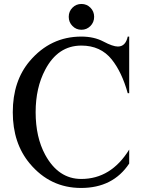

<svg xmlns="http://www.w3.org/2000/svg" viewBox="-20 -930 739 960"><path d="M385.3 9.8Q231 9.8 128.9 -112.3Q43.9 -213.9 43.9 -368.7Q43.9 -524.9 128.9 -625Q232.9 -747.1 386.7 -747.1Q450.2 -747.1 497.3 -722.2Q544.4 -697.3 569.3 -697.3Q607.9 -697.3 618.7 -747.1H626V-463.9H618.7Q589.4 -569.3 538.6 -632.8Q482.9 -702.1 386.7 -702.1Q269.5 -702.1 206.1 -581.5Q158.2 -491.2 158.2 -369.1Q158.2 -244.1 206.1 -155.8Q272 -35.2 386.2 -35.2Q535.2 -35.2 626 -182.1V-112.3Q544.9 9.8 385.3 9.8ZM342.3 -891.6Q360.8 -910.2 387.2 -910.2Q413.6 -910.2 432.1 -891.6Q450.7 -873 450.7 -845.9Q450.7 -818.8 432.1 -800Q413.6 -781.2 387.2 -781.2Q360.8 -781.2 342.3 -800Q323.7 -818.8 323.7 -845.9Q323.7 -873 342.3 -891.6Z"/></svg>

Font: Modern Antiqua
Style: Book
Weight: 400
Designer: Wojciech Kalinowski "wmk69" (wmk69@o2.pl)
Foundry: Wojciech Kalinowski "wmk69" (wmk69@o2.pl)
Version: Version 3.1.0; 2021-05-28